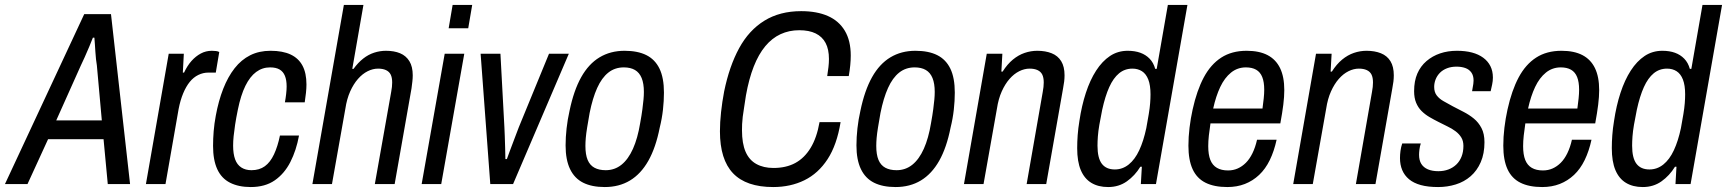

<svg xmlns="http://www.w3.org/2000/svg" viewBox="-59 -743 6971 775"><path d="M-39 0 281 -686H389L466 0H376L359 -181H135L52 0ZM168 -257H352L332 -479Q330 -490 328.5 -504Q327 -518 326 -534Q325 -550 324 -564.5Q323 -579 322 -591H316Q310 -575 301 -554Q292 -533 283 -512.5Q274 -492 267 -478Z M530 0 622 -526H683L679 -450H684Q697 -478 714 -497Q731 -516 751.5 -527Q772 -538 796 -538Q805 -538 813 -537Q821 -536 826 -533L812 -450H782Q761 -450 741.5 -440.5Q722 -431 707 -412.5Q692 -394 680.5 -366.5Q669 -339 662 -303L609 0Z M953 12Q904 12 869.5 -5.5Q835 -23 818 -60Q801 -97 801 -154Q801 -183 803.5 -213.5Q806 -244 812 -276Q823 -336 842 -384.5Q861 -433 888 -467.5Q915 -502 951 -520Q987 -538 1033 -538Q1082 -538 1114 -523Q1146 -508 1162 -478Q1178 -448 1178 -402Q1178 -387 1176 -368Q1174 -349 1171 -330H1091Q1094 -346 1096 -363.5Q1098 -381 1098 -394Q1098 -420 1091 -437Q1084 -454 1069.5 -462.5Q1055 -471 1031 -471Q1000 -471 975 -452.5Q950 -434 931.5 -396.5Q913 -359 901 -300Q894 -266 890 -239.5Q886 -213 884 -193Q882 -173 882 -155Q882 -122 890 -100Q898 -78 915 -67Q932 -56 956 -56Q988 -56 1010 -72Q1032 -88 1047 -120Q1062 -152 1071 -196H1148Q1137 -136 1113 -89Q1089 -42 1050 -15Q1011 12 953 12Z M1202 0 1329 -723H1408L1363 -465H1368Q1386 -490 1407 -506.5Q1428 -523 1451.5 -530.5Q1475 -538 1499 -538Q1532 -538 1556 -528Q1580 -518 1593.5 -496Q1607 -474 1607 -439Q1607 -427 1605.5 -414Q1604 -401 1602 -386L1534 0H1454L1520 -372Q1522 -383 1523 -392Q1524 -401 1524 -410Q1524 -430 1518 -442Q1512 -454 1499 -460Q1486 -466 1467 -466Q1446 -466 1425 -455.5Q1404 -445 1386 -424.5Q1368 -404 1354.5 -374Q1341 -344 1335 -304L1281 0Z M1752 -629 1768 -723H1847L1831 -629ZM1643 0 1736 -526H1815L1722 0Z M1920 0 1881 -526H1961L1977 -229Q1978 -217 1978.5 -194Q1979 -171 1980 -146Q1981 -121 1981 -101H1987Q1991 -113 2000 -136.5Q2009 -160 2018.5 -185.5Q2028 -211 2035 -229L2157 -526H2237L2012 0Z M2382 12Q2330 12 2295 -5.5Q2260 -23 2242 -60.5Q2224 -98 2224 -156Q2224 -189 2228 -225Q2232 -261 2240 -296Q2257 -378 2287 -431.5Q2317 -485 2361 -511.5Q2405 -538 2462 -538Q2515 -538 2550 -520.5Q2585 -503 2603 -466Q2621 -429 2621 -369Q2621 -336 2617 -300Q2613 -264 2604 -228Q2588 -147 2558 -94Q2528 -41 2484 -14.5Q2440 12 2382 12ZM2386 -56Q2422 -56 2449.5 -78Q2477 -100 2496 -142.5Q2515 -185 2525 -246Q2531 -279 2534 -302Q2537 -325 2538.5 -341.5Q2540 -358 2540 -372Q2540 -406 2531 -428Q2522 -450 2504 -460.5Q2486 -471 2459 -471Q2423 -471 2396.5 -450Q2370 -429 2351.5 -388Q2333 -347 2321 -287Q2315 -253 2311 -228.5Q2307 -204 2305.5 -186.5Q2304 -169 2304 -154Q2304 -119 2313 -97.5Q2322 -76 2340.5 -66Q2359 -56 2386 -56Z M3062 12Q2953 12 2900 -43.5Q2847 -99 2847 -213Q2847 -249 2851.5 -290.5Q2856 -332 2864 -374Q2885 -476 2924.5 -548.5Q2964 -621 3026.5 -659.5Q3089 -698 3175 -698Q3238 -698 3282.5 -678.5Q3327 -659 3351 -619Q3375 -579 3375 -519Q3375 -500 3373 -479.5Q3371 -459 3367 -436H3280Q3283 -455 3285 -472Q3287 -489 3287 -505Q3287 -544 3273.5 -569.5Q3260 -595 3233.5 -608Q3207 -621 3167 -621Q3126 -621 3091.5 -605Q3057 -589 3030 -556.5Q3003 -524 2983.5 -474.5Q2964 -425 2952 -358Q2948 -330 2944.5 -309Q2941 -288 2939 -271.5Q2937 -255 2936.5 -242Q2936 -229 2936 -217Q2936 -164 2950.5 -130.5Q2965 -97 2994 -81Q3023 -65 3063 -65Q3114 -65 3151 -85Q3188 -105 3213 -146Q3238 -187 3249 -250H3334Q3319 -158 3281.5 -100.5Q3244 -43 3188 -15.5Q3132 12 3062 12Z M3556 12Q3504 12 3469 -5.5Q3434 -23 3416 -60.5Q3398 -98 3398 -156Q3398 -189 3402 -225Q3406 -261 3414 -296Q3431 -378 3461 -431.5Q3491 -485 3535 -511.5Q3579 -538 3636 -538Q3689 -538 3724 -520.5Q3759 -503 3777 -466Q3795 -429 3795 -369Q3795 -336 3791 -300Q3787 -264 3778 -228Q3762 -147 3732 -94Q3702 -41 3658 -14.5Q3614 12 3556 12ZM3560 -56Q3596 -56 3623.5 -78Q3651 -100 3670 -142.5Q3689 -185 3699 -246Q3705 -279 3708 -302Q3711 -325 3712.5 -341.5Q3714 -358 3714 -372Q3714 -406 3705 -428Q3696 -450 3678 -460.5Q3660 -471 3633 -471Q3597 -471 3570.5 -450Q3544 -429 3525.5 -388Q3507 -347 3495 -287Q3489 -253 3485 -228.5Q3481 -204 3479.5 -186.5Q3478 -169 3478 -154Q3478 -119 3487 -97.5Q3496 -76 3514.5 -66Q3533 -56 3560 -56Z M3832 0 3924 -526H3987L3983 -454H3988Q4007 -484 4029.5 -502.5Q4052 -521 4077 -529.5Q4102 -538 4128 -538Q4161 -538 4186 -528Q4211 -518 4224.5 -496Q4238 -474 4238 -439Q4238 -427 4236.5 -414Q4235 -401 4232 -386L4164 0H4085L4150 -372Q4152 -383 4153 -392Q4154 -401 4154 -410Q4154 -430 4148 -442Q4142 -454 4129 -460Q4116 -466 4097 -466Q4076 -466 4055 -455.5Q4034 -445 4016 -424.5Q3998 -404 3984.5 -374Q3971 -344 3965 -304L3911 0Z M4414 12Q4374 12 4346 -5Q4318 -22 4303.5 -56.5Q4289 -91 4289 -145Q4289 -170 4291 -197.5Q4293 -225 4298 -255Q4307 -316 4324 -368Q4341 -420 4365.5 -458Q4390 -496 4421.5 -517Q4453 -538 4493 -538Q4522 -538 4544 -530Q4566 -522 4581.5 -506Q4597 -490 4604 -465H4610L4655 -723H4734L4607 0H4546L4550 -70H4544Q4522 -34 4489.5 -11Q4457 12 4414 12ZM4441 -59Q4472 -59 4497 -79Q4522 -99 4539.5 -136.5Q4557 -174 4568 -226Q4574 -259 4578 -283Q4582 -307 4583.5 -326.5Q4585 -346 4585 -362Q4585 -399 4576 -422Q4567 -445 4550.5 -455.5Q4534 -466 4512 -466Q4481 -466 4458 -447Q4435 -428 4418.5 -391.5Q4402 -355 4390 -300Q4383 -266 4378.5 -239.5Q4374 -213 4372.5 -192.5Q4371 -172 4371 -155Q4371 -105 4388.5 -82Q4406 -59 4441 -59Z M4895 12Q4842 12 4807 -5.5Q4772 -23 4755 -60Q4738 -97 4738 -155Q4738 -190 4742.5 -227.5Q4747 -265 4755 -301Q4772 -378 4800 -430.5Q4828 -483 4870.5 -510.5Q4913 -538 4973 -538Q5024 -538 5057.5 -520.5Q5091 -503 5108 -468Q5125 -433 5125 -379Q5125 -353 5121 -320.5Q5117 -288 5109 -245H4827Q4823 -219 4820.5 -196Q4818 -173 4818 -153Q4818 -119 4826.5 -97.5Q4835 -76 4853 -65.5Q4871 -55 4898 -55Q4919 -55 4937 -63Q4955 -71 4970 -86Q4985 -101 4996.5 -124.5Q5008 -148 5015 -179H5094Q5084 -133 5066.5 -97Q5049 -61 5023.5 -37Q4998 -13 4966 -0.5Q4934 12 4895 12ZM4838 -305H5037Q5040 -327 5042 -346Q5044 -365 5044 -381Q5044 -412 5036 -432Q5028 -452 5011.5 -461.5Q4995 -471 4970 -471Q4936 -471 4910 -450Q4884 -429 4866.5 -392Q4849 -355 4838 -305Z M5161 0 5253 -526H5316L5312 -454H5317Q5336 -484 5358.5 -502.5Q5381 -521 5406 -529.5Q5431 -538 5457 -538Q5490 -538 5515 -528Q5540 -518 5553.5 -496Q5567 -474 5567 -439Q5567 -427 5565.5 -414Q5564 -401 5561 -386L5493 0H5414L5479 -372Q5481 -383 5482 -392Q5483 -401 5483 -410Q5483 -430 5477 -442Q5471 -454 5458 -460Q5445 -466 5426 -466Q5405 -466 5384 -455.5Q5363 -445 5345 -424.5Q5327 -404 5313.5 -374Q5300 -344 5294 -304L5240 0Z M5746 12Q5705 12 5676 4Q5647 -4 5628.5 -19.5Q5610 -35 5601 -56.5Q5592 -78 5592 -105Q5592 -119 5594 -134Q5596 -149 5601 -164H5676Q5672 -152 5670.5 -139.5Q5669 -127 5669 -118Q5669 -96 5678 -81.5Q5687 -67 5704.5 -59.5Q5722 -52 5747 -52Q5769 -52 5787.5 -59Q5806 -66 5819.5 -79Q5833 -92 5840.5 -111Q5848 -130 5848 -154Q5848 -174 5839.5 -188Q5831 -202 5816.5 -213Q5802 -224 5784 -232.5Q5766 -241 5747 -251Q5729 -260 5711 -270.5Q5693 -281 5679 -295Q5665 -309 5657 -328.5Q5649 -348 5649 -375Q5649 -416 5662 -446Q5675 -476 5699 -496.5Q5723 -517 5754 -527.5Q5785 -538 5822 -538Q5856 -538 5882.5 -531Q5909 -524 5928 -510Q5947 -496 5957 -476Q5967 -456 5967 -430Q5967 -416 5964 -402Q5961 -388 5958 -375H5883Q5887 -396 5888 -404.5Q5889 -413 5889 -418Q5889 -438 5880 -450.5Q5871 -463 5855.5 -468.5Q5840 -474 5820 -474Q5799 -474 5782 -467.5Q5765 -461 5753.5 -449.5Q5742 -438 5736 -423Q5730 -408 5730 -392Q5730 -371 5740.5 -357.5Q5751 -344 5768 -334.5Q5785 -325 5805 -314Q5826 -303 5848.5 -291.5Q5871 -280 5890 -264.5Q5909 -249 5921 -226Q5933 -203 5933 -169Q5933 -123 5918 -88.5Q5903 -54 5877 -31.5Q5851 -9 5817 1.5Q5783 12 5746 12Z M6166 12Q6113 12 6078 -5.5Q6043 -23 6026 -60Q6009 -97 6009 -155Q6009 -190 6013.5 -227.5Q6018 -265 6026 -301Q6043 -378 6071 -430.5Q6099 -483 6141.5 -510.5Q6184 -538 6244 -538Q6295 -538 6328.5 -520.5Q6362 -503 6379 -468Q6396 -433 6396 -379Q6396 -353 6392 -320.5Q6388 -288 6380 -245H6098Q6094 -219 6091.5 -196Q6089 -173 6089 -153Q6089 -119 6097.5 -97.5Q6106 -76 6124 -65.5Q6142 -55 6169 -55Q6190 -55 6208 -63Q6226 -71 6241 -86Q6256 -101 6267.5 -124.5Q6279 -148 6286 -179H6365Q6355 -133 6337.5 -97Q6320 -61 6294.5 -37Q6269 -13 6237 -0.5Q6205 12 6166 12ZM6109 -305H6308Q6311 -327 6313 -346Q6315 -365 6315 -381Q6315 -412 6307 -432Q6299 -452 6282.5 -461.5Q6266 -471 6241 -471Q6207 -471 6181 -450Q6155 -429 6137.5 -392Q6120 -355 6109 -305Z M6572 12Q6532 12 6504 -5Q6476 -22 6461.5 -56.5Q6447 -91 6447 -145Q6447 -170 6449 -197.5Q6451 -225 6456 -255Q6465 -316 6482 -368Q6499 -420 6523.5 -458Q6548 -496 6579.5 -517Q6611 -538 6651 -538Q6680 -538 6702 -530Q6724 -522 6739.5 -506Q6755 -490 6762 -465H6768L6813 -723H6892L6765 0H6704L6708 -70H6702Q6680 -34 6647.5 -11Q6615 12 6572 12ZM6599 -59Q6630 -59 6655 -79Q6680 -99 6697.5 -136.5Q6715 -174 6726 -226Q6732 -259 6736 -283Q6740 -307 6741.5 -326.5Q6743 -346 6743 -362Q6743 -399 6734 -422Q6725 -445 6708.5 -455.5Q6692 -466 6670 -466Q6639 -466 6616 -447Q6593 -428 6576.5 -391.5Q6560 -355 6548 -300Q6541 -266 6536.5 -239.5Q6532 -213 6530.5 -192.5Q6529 -172 6529 -155Q6529 -105 6546.5 -82Q6564 -59 6599 -59Z"/></svg>

Font: Archivo Condensed
Style: Italic
Weight: 400
Width: 3
Italic angle: -10°
Designer: Hector Gatti
Foundry: Omnibus-Type
Version: Version 2.001